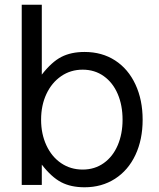

<svg xmlns="http://www.w3.org/2000/svg" viewBox="-20 -783 674 813"><path d="M157 -86V0H72V-763H157V-467Q199 -521 240 -542Q281 -563 338 -563Q412 -563 467.5 -527Q523 -491 553.5 -425.5Q584 -360 584 -276Q584 -192 553.5 -127Q523 -62 467 -26Q411 10 338 10Q280 10 239 -11.5Q198 -33 157 -86ZM499 -276Q499 -337 478.5 -385Q458 -433 419.5 -460.5Q381 -488 330 -488Q279 -488 239 -460.5Q199 -433 176.5 -385Q154 -337 154 -276Q154 -216 176.5 -167.5Q199 -119 239 -92Q279 -65 330 -65Q381 -65 419.5 -92.5Q458 -120 478.5 -168Q499 -216 499 -276Z"/></svg>

Font: Open Sauce One
Style: Regular
Weight: 400
Designer: Alfredo Marco Pradil
Foundry: Creative Sauce Fz LLC
Version: Version 1.477